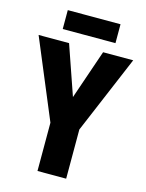

<svg xmlns="http://www.w3.org/2000/svg" viewBox="-130 -963 791 1041"><g transform="rotate(15 265.5 -442.5)"><path d="M267 -437 362 -714H531L346 -276V0H185V-271L0 -714H171ZM414 -885V-779H118V-885Z"/></g></svg>

Font: Noto Sans Display Condensed ExtraBold
Style: Regular
Weight: 800
Width: 3
Designer: Monotype Design Team
Foundry: Monotype Imaging Inc.
Version: Version 2.003